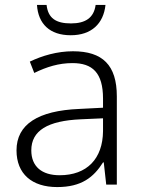

<svg xmlns="http://www.w3.org/2000/svg" viewBox="-20 -749 576 779"><path d="M408 -729H368C361 -677 327 -654 268 -654C207 -654 175 -675 169 -729H130C135 -652 182 -606 267 -606C351 -606 400 -653 408 -729ZM276 -541C212 -541 151 -523 101 -499L119 -453C170 -478 219 -493 274 -493C355 -493 398 -454 398 -349V-312L301 -307C135 -300 47 -245 47 -139C47 -43 110 10 212 10C311 10 360 -30 398 -90H401L411 0H454V-358C454 -485 396 -541 276 -541ZM308 -265 398 -269V-217C397 -105 333 -38 222 -38C150 -38 107 -73 107 -139C107 -219 173 -259 308 -265Z"/></svg>

Font: Noto Sans Telugu Light
Style: Regular
Weight: 300
Designer: Jelle Bosma - Monotype Design Team
Foundry: Monotype Imaging Inc.
Version: Version 2.005